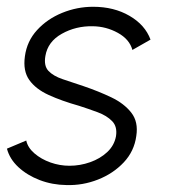

<svg xmlns="http://www.w3.org/2000/svg" viewBox="-52 -537 500 567"><path d="M144 9.5Q102.5 9 65.2 -5.2Q28 -19.5 2.2 -43.5Q-23.5 -67.5 -31.5 -98L25.5 -122Q30 -101 49.8 -84Q69.5 -67 97 -57.2Q124.5 -47.5 153 -47.5Q184.5 -47.5 214.2 -58Q244 -68.5 264.8 -88Q285.5 -107.5 290.5 -134.5Q295 -163 279.2 -179.2Q263.5 -195.5 236.5 -205.5Q209.5 -215.5 181.5 -224.5Q130 -239 91.8 -256.5Q53.5 -274 34.5 -300.8Q15.5 -327.5 21.5 -370.5Q27.5 -415.5 57.5 -448.2Q87.5 -481 131.5 -499Q175.5 -517 223 -517Q284.5 -517 330.5 -490.2Q376.5 -463.5 392.5 -420L339 -389.5Q330.5 -421 296 -440Q261.5 -459 222 -459.5Q172 -460.5 130.5 -437.2Q89 -414 82 -371.5Q77 -342.5 91.2 -327.5Q105.5 -312.5 133 -303.2Q160.5 -294 195 -282.5Q239 -267.5 276.8 -249.5Q314.5 -231.5 335.8 -204.2Q357 -177 350.5 -135.5Q344.5 -90.5 313.5 -57.5Q282.5 -24.5 237.5 -6.8Q192.5 11 144 9.5Z"/></svg>

Font: Urbanist Light
Style: Italic
Weight: 300
Italic angle: -8°
Designer: Corey Hu
Foundry: Corey Hu
Version: Version 1.330; ttfautohint (v1.8.4.7-5d5b)